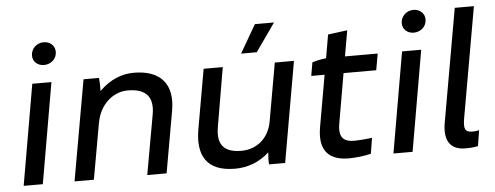

<svg xmlns="http://www.w3.org/2000/svg" viewBox="-49 -855 2552 989"><g transform="rotate(-5 1227.0 -360.5)"><path d="M37 0H136L226 -520H127ZM196 -611C231 -611 262 -636 262 -674C262 -704 238 -728 204 -728C168 -728 138 -701 138 -664C138 -634 162 -611 196 -611Z M300 0H400L452 -292V-291C468 -382 536 -443 614 -443C709 -443 747 -397 731 -308L676 0H776L832 -317C857 -454 792 -531 652 -531C592 -531 530 -508 474 -452C475 -476 474 -501 472 -520H392Z M1130 7C1197 7 1258 -17 1307 -62C1305 -41 1304 -14 1306 0H1389L1480 -520H1381L1328 -220C1313 -134 1250 -82 1170 -82C1057 -82 1049 -151 1060 -216L1112 -520H1013L959 -213C936 -81 980 7 1130 7ZM1293 -581 1395 -726H1296L1212 -581Z M1718 5C1754 5 1805 -1 1833 -9L1846 -90C1825 -87 1778 -83 1753 -83C1700 -83 1671 -106 1685 -181L1729 -435H1898L1913 -520H1744L1767 -653L1667 -640L1646 -519C1623 -517 1595 -511 1574 -504L1562 -435H1631L1584 -167C1563 -45 1619 5 1718 5Z M1949 0H2048L2138 -520H2039ZM2108 -611C2143 -611 2174 -636 2174 -674C2174 -704 2150 -728 2116 -728C2080 -728 2050 -701 2050 -664C2050 -634 2074 -611 2108 -611Z M2320 6C2345 6 2363 5 2386 0L2399 -81C2387 -78 2375 -77 2364 -77C2325 -77 2319 -96 2327 -146L2428 -720H2329L2226 -135C2210 -45 2242 6 2320 6Z"/></g></svg>

Font: Fixel Display Medium
Style: Italic
Weight: 500
Italic angle: -10°
Designer: AlfaBravo + MacPaw
Foundry: Kyrylo Tkachov, Marchela Mozhyna, Serhii Makarenko, Maria Weinstein, Zakhar Kryvoshyya
Version: Version 1.210;Glyphs 3.2 (3217)